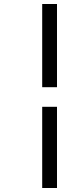

<svg xmlns="http://www.w3.org/2000/svg" viewBox="-20 -783 422 960"><path d="M191 -347V-763H265V-347ZM191 157V-249H265V157Z"/></svg>

Font: Libre Bodoni SemiBold
Style: Italic
Weight: 600
Italic angle: -13°
Version: Version 2.003